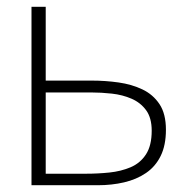

<svg xmlns="http://www.w3.org/2000/svg" viewBox="-20 -547 560 567"><path d="M73 0V-527H115V-309H251Q291 -309 330 -303.5Q369 -298 400.5 -283Q432 -268 451 -239.5Q470 -211 470 -164Q470 -118 454.5 -86.5Q439 -55 411 -36Q383 -17 346.5 -8.5Q310 0 269 0ZM115 -34H234Q269 -34 303 -37.5Q337 -41 365.5 -53Q394 -65 411 -91Q428 -117 428 -161Q428 -199 411.5 -221.5Q395 -244 368.5 -255.5Q342 -267 310.5 -270.5Q279 -274 249 -274H115Z"/></svg>

Font: Onest Thin
Style: Regular
Weight: 250
Designer: Dmitri Voloshin, Andrey Kudryavtsev
Foundry: Dmitri Voloshin, Andrey Kudryavtsev
Version: Version 1.000;gftools[0.9.33]